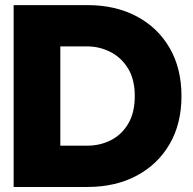

<svg xmlns="http://www.w3.org/2000/svg" viewBox="-20 -743 766 763"><path d="M327.1 0H34.2V-722.7H327.1Q438.5 -722.7 522.7 -678.2Q606.9 -633.8 654.1 -552.5Q701.2 -471.2 701.2 -361.3Q701.2 -251.5 654.1 -170.4Q606.9 -89.4 522.7 -44.7Q438.5 0 327.1 0ZM219.7 -558.6V-164.1H327.1Q377 -164.1 419.9 -185.5Q462.9 -207 489.3 -251Q515.6 -294.9 515.6 -361.3Q515.6 -428.2 488.3 -471.9Q460.9 -515.6 417.7 -537.1Q374.5 -558.6 327.1 -558.6Z"/></svg>

Font: Giphurs Black
Style: Regular
Weight: 900
Version: Version 0.920; ttfautohint (v1.8.4.7-5d5b)